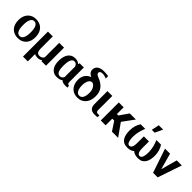

<svg xmlns="http://www.w3.org/2000/svg" viewBox="292 -2275 3973 3973"><g transform="rotate(45 2278.5 -288.0)"><path d="M32 -259C32 -220 37 -185 48 -152C80 -58 158 10 283 10C323 10 359 4 390 -10C478 -49 533 -134 533 -259V-269C533 -308 527 -343 516 -376C484 -470 407 -538 282 -538C242 -538 207 -532 176 -518C88 -479 32 -394 32 -269ZM173 -257V-271C173 -382 200 -481 282 -481C364 -481 392 -384 392 -271V-257C392 -144 365 -47 283 -47C199 -47 173 -143 173 -257Z M633 203H774V-12C797 3 826 10 859 10C908 10 943 -4 969 -25L972 0H1103V-528H962V-106C944 -68 913 -47 862 -47C791 -47 774 -101 774 -185V-528H633Z M1216 -250C1216 -212 1220 -177 1229 -145C1253 -58 1314 10 1422 10C1491 10 1530 -8 1558 -30C1577 -6 1615 10 1680 10C1706 10 1722 9 1741 4L1729 -49C1726 -48 1723 -48 1718 -48C1687 -48 1683 -84 1683 -122V-528H1561L1551 -494C1524 -519 1487 -538 1423 -538C1389 -538 1360 -532 1334 -518C1255 -476 1216 -382 1216 -260ZM1357 -245V-259C1357 -369 1377 -481 1458 -481C1502 -481 1526 -453 1542 -412V-138C1542 -129 1543 -120 1543 -111C1527 -72 1501 -47 1457 -47C1379 -47 1357 -139 1357 -245Z M1776 -258C1776 -220 1782 -185 1793 -152C1826 -57 1904 10 2028 10C2067 10 2102 3 2133 -12C2220 -53 2278 -143 2278 -277V-288C2278 -363 2259 -424 2220 -474C2181 -524 2124 -563 2049 -592C2032 -598 2018 -604 2008 -610C1989 -621 1971 -636 1971 -663C1971 -701 2010 -714 2050 -714C2094 -714 2132 -699 2165 -686V-757C2124 -763 2089 -768 2037 -768C1925 -768 1837 -724 1837 -620C1837 -557 1881 -520 1929 -497L1930 -493C1909 -488 1890 -477 1871 -464C1818 -426 1776 -360 1776 -269ZM1917 -237V-249C1917 -274 1919 -296 1924 -318C1937 -378 1966 -433 2028 -433C2045 -429 2059 -421 2073 -409C2109 -378 2137 -321 2137 -249V-237C2137 -140 2109 -47 2028 -47C2009 -47 1992 -51 1978 -61C1936 -91 1917 -157 1917 -237Z M2374 -150C2374 -47 2424 5 2526 5C2560 5 2586 3 2611 -1V-58L2593 -55C2586 -54 2579 -53 2570 -53C2531 -53 2515 -71 2515 -116L2516 -528H2374Z M2706 0H2848V-195H2905L3033 0H3214L3020 -274L3206 -528H3028L2890 -330H2848V-528H2706Z M3273 -276C3273 -115 3324 10 3486 10C3566 10 3615 -12 3643 -42C3671 -12 3720 10 3801 10C3841 10 3875 3 3902 -12C3982 -57 4014 -152 4014 -276C4014 -381 3984 -465 3941 -528H3806C3842 -445 3870 -353 3873 -242C3873 -164 3864 -47 3796 -47C3732 -47 3718 -124 3718 -202V-398H3569V-202C3569 -124 3555 -47 3491 -47C3476 -47 3464 -52 3454 -63C3422 -99 3414 -168 3414 -242C3417 -353 3445 -445 3480 -528H3345C3303 -463 3273 -383 3273 -276ZM3589 -610H3673L3753 -779H3625Z M4058 -528 4237 0H4371L4550 -528H4402L4304 -172L4206 -528Z"/></g></svg>

Font: Aerodynamic
Style: Regular
Weight: 500
Designer: Google
Version: Version 2.000980; 2014